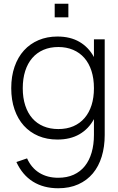

<svg xmlns="http://www.w3.org/2000/svg" viewBox="-20 -750 628 1025"><path d="M272 -657.5V-730H345V-657.5ZM286.5 -555Q355.5 -555 404.2 -526.5Q453 -498 481.5 -445.5V-540H539V-29.5Q539 33.5 523 85.8Q507 138 475.8 175.5Q444.5 213 398 234Q351.5 255 290.5 255Q213 255 156.2 219.8Q99.5 184.5 67.5 115L124.5 95.5Q147.5 146.5 190.2 172.8Q233 199 290.5 199Q337.5 199 373.2 182.8Q409 166.5 433 136.5Q457 106.5 469.2 64.2Q481.5 22 481.5 -30V-114Q453 -61.5 404 -33.2Q355 -5 286.5 -5Q230.5 -5 185 -24.2Q139.5 -43.5 107.2 -79.2Q75 -115 57.5 -165.8Q40 -216.5 40 -279Q40 -343 57.8 -394Q75.5 -445 108 -480.8Q140.5 -516.5 186 -535.8Q231.5 -555 286.5 -555ZM291.5 -61Q336.5 -61 371.8 -76.2Q407 -91.5 431.5 -120Q456 -148.5 468.8 -188.8Q481.5 -229 481.5 -279Q481.5 -331 468.2 -371.8Q455 -412.5 430.2 -440.8Q405.5 -469 370.2 -484Q335 -499 291.5 -499Q247 -499 211.8 -483.8Q176.5 -468.5 152 -440Q127.5 -411.5 114.5 -370.8Q101.5 -330 101.5 -279Q101.5 -227.5 114.8 -187Q128 -146.5 152.5 -118.5Q177 -90.5 212.2 -75.8Q247.5 -61 291.5 -61Z"/></svg>

Font: Vela Sans Light
Style: Regular
Weight: 300
Designer: Principal design: Mikhail Sharanda - project Manrope.
Design modification: Ravid Balaliev
Foundry: Mikhail Sharanda
Version: Version 1.001